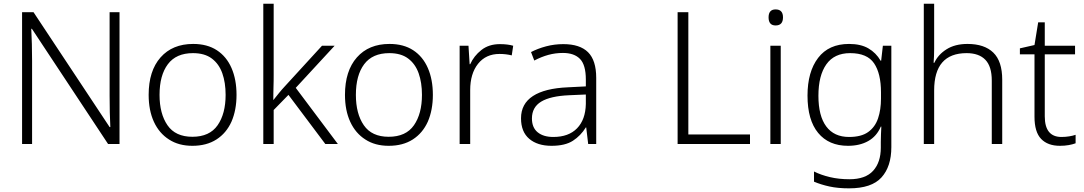

<svg xmlns="http://www.w3.org/2000/svg" viewBox="-20 -780 5872 1040"><path d="M573.7 -713.9H627.4V0H565.4L152.8 -624H149.4Q151.4 -585 152.6 -541.5Q153.8 -498 153.8 -450.2V0H99.6V-713.9H161.6L573.7 -91.8H577.6Q575.7 -123 574.7 -171.6Q573.7 -220.2 573.7 -261.2Z M1261.2 -266.1Q1261.2 -184.1 1233.9 -121.1Q1206.1 -59.1 1152.6 -24.7Q1099.1 9.8 1022 9.8Q947.8 9.8 895.5 -24.4Q842.3 -58.1 813.7 -120.1Q785.2 -182.1 785.2 -266.1Q785.2 -396 849.6 -469Q914.1 -542 1026.4 -542Q1102.5 -542 1154.8 -507.8Q1207 -473.6 1234.1 -411.4Q1261.2 -349.1 1261.2 -266.1ZM844.2 -266.1Q844.2 -164.1 887.2 -101.6Q930.2 -39.1 1022 -39.1Q1115.2 -39.1 1158.7 -101.6Q1202.1 -164.1 1202.1 -266.1Q1202.1 -332.5 1184.1 -383.3Q1166 -434.1 1127.2 -463.1Q1088.4 -492.2 1025.4 -492.2Q934.1 -492.2 889.2 -432.1Q844.2 -372.1 844.2 -266.1Z M1406.2 0V-759.8H1462.4V-374Q1462.4 -357.9 1462.2 -341.3Q1461.9 -324.7 1461.4 -307.6Q1460.9 -290.5 1460.7 -273.2Q1460.4 -255.9 1460.4 -238.8H1461.4Q1474.1 -254.9 1490.7 -275.4Q1507.3 -295.9 1522.5 -312L1724.1 -532.2H1792.5L1582 -304.2L1810.1 0H1742.2L1542.5 -266.1L1462.4 -184.1V0Z M2324.7 -266.1Q2324.7 -184.1 2297.4 -121.1Q2269.5 -59.1 2216.1 -24.7Q2162.6 9.8 2085.4 9.8Q2011.2 9.8 1959 -24.4Q1905.8 -58.1 1877.2 -120.1Q1848.6 -182.1 1848.6 -266.1Q1848.6 -396 1913.1 -469Q1977.5 -542 2089.8 -542Q2166 -542 2218.3 -507.8Q2270.5 -473.6 2297.6 -411.4Q2324.7 -349.1 2324.7 -266.1ZM1907.7 -266.1Q1907.7 -164.1 1950.7 -101.6Q1993.7 -39.1 2085.4 -39.1Q2178.7 -39.1 2222.2 -101.6Q2265.6 -164.1 2265.6 -266.1Q2265.6 -332.5 2247.6 -383.3Q2229.5 -434.1 2190.7 -463.1Q2151.9 -492.2 2088.9 -492.2Q1997.6 -492.2 1952.6 -432.1Q1907.7 -372.1 1907.7 -266.1Z M2687.5 -541Q2730 -541 2759.8 -532.2L2752 -480Q2720.7 -487.8 2685.5 -487.8Q2611.8 -487.8 2569.3 -434.3Q2526.9 -380.9 2526.9 -292V0H2469.7V-532.2H2517.6L2523.9 -432.1H2526.9Q2546.9 -477.1 2587.4 -509Q2627.9 -541 2687.5 -541Z M3031.2 -541Q3121.1 -541 3165.3 -497.1Q3209.5 -453.1 3209.5 -357.9V0H3166L3155.3 -89.8H3153.3Q3125.5 -44.9 3083.3 -17.6Q3041 9.8 2967.3 9.8Q2891.1 9.8 2846.7 -28.1Q2802.2 -65.9 2802.2 -139.2Q2802.2 -217.8 2866.7 -259.8Q2931.2 -301.8 3056.2 -307.1L3153.3 -312V-349.1Q3153.3 -428.2 3121.8 -460.7Q3090.3 -493.2 3029.3 -493.2Q2988.3 -493.2 2950.2 -482.7Q2912.1 -472.2 2874 -452.1L2856.4 -498Q2893.1 -517.1 2938.2 -529.1Q2983.4 -541 3031.2 -541ZM3153.3 -216.8V-268.1L3063.5 -264.2Q2961.4 -259.8 2911.4 -229.5Q2861.3 -199.2 2861.3 -138.2Q2861.3 -88.9 2892.3 -63.5Q2923.3 -38.1 2977.1 -38.1Q3060.1 -38.1 3105.7 -85Q3151.4 -131.8 3153.3 -216.8Z M4042.5 -51.8V0H3650.4V-713.9H3708.5V-51.8Z M4181.2 -729Q4221.2 -729 4221.2 -686Q4221.2 -642.1 4181.2 -642.1Q4143.1 -642.1 4143.1 -686Q4143.1 -729 4181.2 -729ZM4152.8 0V-532.2H4209V0Z M4579.1 -542Q4642.1 -542 4683.6 -518.1Q4725.1 -494.1 4750 -451.2H4752.9L4762.2 -532.2H4808.1V17.1Q4808.1 122.1 4754.6 181.2Q4701.2 240.2 4579.1 240.2Q4519 240.2 4473.1 230.2Q4427.2 220.2 4389.2 204.1V148.9Q4427.2 168 4475.6 179.4Q4523.9 190.9 4581.1 190.9Q4668 190.9 4709.5 145Q4751 99.1 4751 20V-11.2Q4751 -32.2 4752 -53.2Q4752.9 -74.2 4753.9 -94.2H4751Q4729 -42 4683.1 -16.1Q4637.2 9.8 4573.2 9.8Q4469.2 9.8 4411.6 -60.1Q4354 -129.9 4354 -262.2Q4354 -391.1 4411.6 -466.6Q4469.2 -542 4579.1 -542ZM4585 -492.2Q4499 -492.2 4456.1 -431.6Q4413.1 -371.1 4413.1 -261.2Q4413.1 -151.9 4455.6 -95Q4498 -38.1 4579.1 -38.1Q4645.5 -38.1 4682.6 -64.9Q4720.2 -91.8 4736.1 -138.9Q4752 -186 4752 -246.1V-279.8Q4752 -381.8 4714.6 -437Q4677.2 -492.2 4585 -492.2Z M4983.9 0V-759.8H5040V-516.1Q5040 -476.1 5037.1 -439.9H5041Q5061 -483.9 5106.9 -512.9Q5152.8 -542 5220.7 -542Q5312 -542 5360.4 -495.1Q5408.7 -448.2 5408.7 -348.1V0H5352.1V-344.2Q5352.1 -419.9 5317.4 -456.1Q5282.7 -492.2 5215.8 -492.2Q5040 -492.2 5040 -290V0Z M5729.5 -38.1Q5751.5 -38.1 5772 -41.5Q5792.5 -44.9 5806.2 -49.8V-3.9Q5790.5 2 5769 5.9Q5747.6 9.8 5721.2 9.8Q5655.3 9.8 5619.4 -27.6Q5583.5 -64.9 5583.5 -147.9V-485.8H5504.4V-518.1L5583.5 -536.1L5603.5 -659.2H5639.2V-532.2H5803.2V-485.8H5639.2V-149.9Q5639.2 -38.1 5729.5 -38.1Z"/></svg>

Font: Nokora Light
Style: Regular
Weight: 300
Designer: Danh Hong
Version: Version 8.000; ttfautohint (v1.8.3)